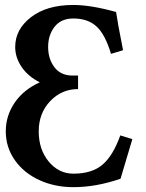

<svg xmlns="http://www.w3.org/2000/svg" viewBox="-20 -755 589 777"><path d="M276.9 -734.9Q347.7 -734.9 449.7 -706.5Q455.1 -667.5 478 -551.8L429.2 -537.1Q405.3 -616.7 370.1 -648.4Q335 -680.2 276.9 -680.2Q227.1 -680.2 200.9 -646.7Q174.8 -613.3 174.8 -564.9Q174.8 -517.1 199.7 -483.6Q224.6 -450.2 271.5 -449.2H295.9V-394.5Q229.5 -394.5 183.1 -345.7Q136.7 -296.9 136.7 -223.6Q136.7 -149.9 177.2 -101.1Q217.8 -52.2 276.9 -52.2Q352.1 -52.2 394.8 -88.6Q437.5 -125 466.8 -207L515.6 -191.9Q474.1 -54.7 467.8 -31.7Q369.1 2.4 276.9 2.4Q201.2 2.4 138.7 -26.4Q76.2 -55.2 39.8 -107.2Q3.4 -159.2 3.4 -223.6Q3.4 -286.6 39.3 -339.4Q75.2 -392.1 141.1 -421.9Q93.8 -445.3 67.6 -483.9Q41.5 -522.5 41.5 -564.9Q41.5 -636.2 105.5 -685.5Q169.4 -734.9 276.9 -734.9Z"/></svg>

Font: Flanker
Style: Bold
Weight: 700
Designer: Flanker
Foundry: Flanker
Version: Version 2.021